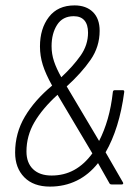

<svg xmlns="http://www.w3.org/2000/svg" viewBox="-20 -683 518 711"><path d="M165 8Q104 8 70 -26.5Q36 -61 36 -118Q36 -190 72 -251Q108 -312 173 -366Q149 -409 138.5 -442.5Q128 -476 128 -511Q128 -577 161 -620Q194 -663 256 -663Q299 -663 324 -638.5Q349 -614 349 -569Q349 -510 315.5 -461.5Q282 -413 227 -363L347 -161Q366 -198 379 -243Q392 -288 398 -343Q399 -349 405 -349H435Q441 -349 440 -342Q431 -274 413.5 -218Q396 -162 371 -119L435 -8Q437 -5 436 -2.5Q435 0 431 0H393Q388 0 386 -3L343 -79Q309 -36 264 -14Q219 8 165 8ZM171 -33Q217 -33 254.5 -53.5Q292 -74 322 -115L193 -332Q137 -281 107.5 -230.5Q78 -180 78 -122Q78 -80 102.5 -56.5Q127 -33 171 -33ZM207 -397Q250 -437 278 -476.5Q306 -516 306 -562Q306 -592 292.5 -607.5Q279 -623 253 -623Q212 -623 191.5 -591Q171 -559 171 -512Q171 -483 180 -456Q189 -429 207 -397Z"/></svg>

Font: Sofia Sans Condensed Light
Style: Italic
Weight: 300
Italic angle: -9°
Version: Version 4.100